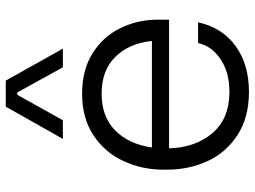

<svg xmlns="http://www.w3.org/2000/svg" viewBox="-126 -718 862 649"><g transform="rotate(-90 304.5 -394.0)"><path d="M55 -259V-273Q55 -344 84 -407Q113 -470 171 -508.5Q229 -547 312 -547Q392 -547 448.5 -511.5Q505 -476 533.5 -417.5Q562 -359 562 -292V-253H127Q130 -163 179 -106Q228 -49 318 -49Q384 -49 428.5 -79Q473 -109 483 -155H553Q536 -75 474 -29Q412 17 318 17Q231 17 171.5 -22Q112 -61 83.5 -124Q55 -187 55 -259ZM490 -311Q482 -389 436 -435Q390 -481 312 -481Q234 -481 187.5 -435Q141 -389 130 -311ZM268 -805H356L464 -612H401L316 -766H308L222 -612H159Z"/></g></svg>

Font: Sora-SIA Light
Style: Regular
Weight: 300
Designer: Jonathan Barnbrook, Julián Moncada
Foundry: Barnbrook Fonts
Version: Version 2.000